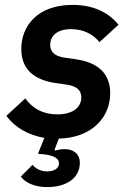

<svg xmlns="http://www.w3.org/2000/svg" viewBox="-20 -554 529 784"><path d="M173 210C248 210 306 175 306 111C306 74 279 55 245 55C231 55 219 57 205 61L203 57L220 12C353 9 430 -73 430 -173C430 -256 378 -299 290 -312L241 -319C198 -326 185 -346 185 -371C185 -409 215 -435 270 -435C321 -435 361 -414 386 -382L464 -453C420 -507 356 -534 276 -534C134 -534 67 -449 67 -354C67 -270 120 -228 206 -215L255 -208C299 -201 312 -181 312 -156C312 -117 279 -87 214 -87C154 -87 114 -111 83 -152L6 -81C41 -33 97 -2 161 9L135 74L158 76C205 81 221 96 221 113C221 134 200 146 172 146C143 146 122 131 113 119L65 167C81 190 119 210 173 210Z"/></svg>

Font: Braiins Sans SemiBold
Style: Italic
Weight: 600
Italic angle: -11.31°
Designer: Mike Abbink, Paul van der Laan, Pieter van Rosmalen, Jiri Chlebus, Lubos Buracinsky
Foundry: Bold Monday, Sudetype
Version: Version 1.000;hotconv 1.0.109;makeotfexe 2.5.65596